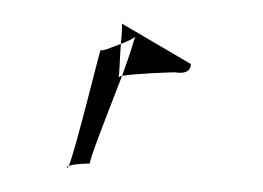

<svg xmlns="http://www.w3.org/2000/svg" viewBox="-20 -293 222 162"><path d="M37 -151C37 -151 37 -152 38 -153C37 -153 36 -152 37 -151ZM82 -256C88 -258 93 -261 94 -262C94 -262 90 -248 83 -229C94 -231 125 -232 128 -232C128 -232 141 -229 141 -239L83 -273C83 -273 83 -265 82 -256ZM38 -153C43 -155 56 -155 56 -155C54 -155 71 -198 83 -229C82 -229 81 -228 80 -228C81 -231 81 -245 82 -256C74 -253 65 -249 65 -251C65 -254 44 -167 38 -153Z"/></svg>

Font: Arrow
Style: Regular
Weight: 400
Version: Version 0.23